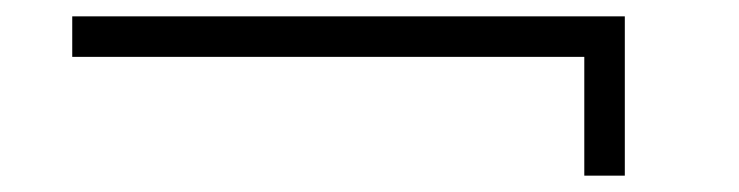

<svg xmlns="http://www.w3.org/2000/svg" viewBox="-20 -421 908 236"><path d="M748 -400.9V-205.1H698.2V-351.1H68.8V-400.9Z"/></svg>

Font: Aref Ruqaa
Style: Bold
Weight: 700
Designer: Abdullah Aref
Version: Version 1.002